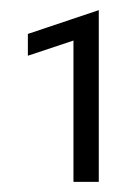

<svg xmlns="http://www.w3.org/2000/svg" viewBox="-20 -644 242 379"><path d="M175 -624V-285H125V-564L35 -534V-577Z"/></svg>

Font: Madhuban
Style: Regular
Weight: 400
Designer: jaikishan Patel
Foundry: MagicType
Version: Version 1.000